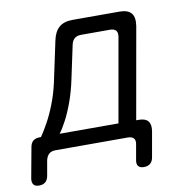

<svg xmlns="http://www.w3.org/2000/svg" viewBox="-146 -626 824 842"><g transform="rotate(-10 266.0 -205.0)"><path d="M-38 140Q-56 140 -63 131Q-70 122 -68 105L-43 -31Q-40 -50 -29 -59Q-18 -68 1 -68H6Q20 -88 39 -122Q58 -156 75 -199.5Q92 -243 103 -292L142 -475Q150 -513 171.5 -531.5Q193 -550 231 -550H440Q478 -550 493 -531.5Q508 -513 502 -475L430 -68H441Q471 -68 483 -53Q495 -38 490 -8L470 105Q467 122 456.5 131Q446 140 428 140Q411 140 403.5 131Q396 122 399 105L411 37Q415 19 407 9.5Q399 0 380 0H59Q40 0 29.5 9.5Q19 19 15 37L3 105Q0 122 -10.5 131Q-21 140 -38 140ZM417 -442Q420 -461 412 -470Q404 -479 386 -479H257Q239 -479 228 -470Q217 -461 213 -442L181 -292Q170 -240 154 -196Q138 -152 120.5 -119Q103 -86 89 -68H351Z"/></g></svg>

Font: Maple Mono Light
Style: Italic
Weight: 300
Italic angle: -10°
Monospace: yes
Designer: subframe7536
Version: Version 7.000